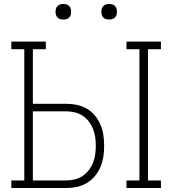

<svg xmlns="http://www.w3.org/2000/svg" viewBox="-20 -944 865 964"><path d="M615 0V-38H680V-697H615V-735H788V-697H723V-38H788V0ZM37 0V-38H102V-697H37V-735H210V-697H145V-423H312Q339 -423 365.5 -417.5Q392 -412 415.5 -398.5Q439 -385 456.5 -364Q474 -343 484.5 -318Q495 -293 499 -266Q503 -239 503 -212Q503 -185 499 -158Q495 -131 484.5 -106Q474 -81 456.5 -60Q439 -39 415.5 -25Q392 -11 365.5 -5.5Q339 0 312 0ZM145 -38H312Q333 -38 354.5 -43Q376 -48 394 -60Q412 -72 425.5 -89.5Q439 -107 447 -127Q455 -147 458 -168.5Q461 -190 461 -212Q461 -233 458 -255Q455 -277 447 -297Q439 -317 425.5 -334.5Q412 -352 394 -363.5Q376 -375 354.5 -380Q333 -385 312 -385H145ZM528 -846Q520 -846 512.5 -848Q505 -850 499 -856Q493 -862 491 -869.5Q489 -877 489 -885Q489 -893 491 -900.5Q493 -908 499 -914Q505 -920 512.5 -922Q520 -924 528 -924Q536 -924 543.5 -922Q551 -920 557 -914Q563 -908 565 -900.5Q567 -893 567 -885Q567 -877 565 -869.5Q563 -862 557 -856Q551 -850 543.5 -848Q536 -846 528 -846ZM298 -846Q290 -846 282.5 -848Q275 -850 269 -856Q263 -862 261 -869.5Q259 -877 259 -885Q259 -893 261 -900.5Q263 -908 269 -914Q275 -920 282.5 -922Q290 -924 298 -924Q306 -924 313.5 -922Q321 -920 327 -914Q333 -908 335 -900.5Q337 -893 337 -885Q337 -877 335 -869.5Q333 -862 327 -856Q321 -850 313.5 -848Q306 -846 298 -846Z"/></svg>

Font: Iosevka Etoile Extralight
Style: Regular
Weight: 200
Designer: Belleve Invis
Foundry: Belleve Invis
Version: Version 22.1.2; ttfautohint (v1.8.4)